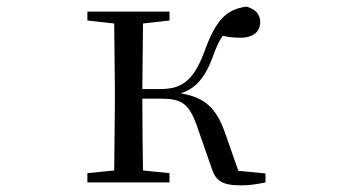

<svg xmlns="http://www.w3.org/2000/svg" viewBox="-20 -551 1040 580"><path d="M618 -47C631 -4 650 9 711 9C732 9 760 5 782 0V-27L700 -35L659 -152C632 -227 597 -257 526 -269C569 -283 599 -313 624 -383C634 -410 642 -428 653 -443C668 -439 685 -437 707 -437C743 -437 766 -454 766 -484C766 -508 752 -523 725 -531C662 -523 631 -488 597 -394C562 -300 523 -282 463 -282H410L412 -480L492 -489V-516H244V-489L325 -480L327 -288V-229L325 -36L244 -28V0H492V-28L412 -36C411 -92 410 -176 410 -253H464C527 -253 550 -240 574 -173Z"/></svg>

Font: Harano Aji Mincho TW
Style: Regular
Weight: 400
Foundry: Masamichi Hosoda
Version: HaranoAjiMinchoTW-Regular version 20230610;ttx 4.39.4